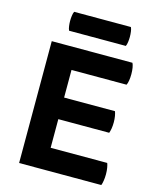

<svg xmlns="http://www.w3.org/2000/svg" viewBox="-131 -992 882 1082"><g transform="rotate(15 310.0 -451.5)"><path d="M85.9 -710.9Q85.9 -688.5 85.9 -622.1Q85.9 -466.8 85.9 0Q206.1 0 565.4 0Q569.3 -8.8 572.3 -27.3Q575.2 -44.9 575.2 -65.4Q575.2 -85 572.3 -102.5Q569.3 -120.1 565.4 -128.9Q455.1 -128.9 235.4 -128.9Q235.4 -170.9 235.4 -295.9Q309.6 -295.9 532.2 -295.9Q536.1 -305.7 539.1 -322.3Q542 -339.8 542 -359.4Q542 -378.9 539.1 -395.5Q536.1 -412.1 532.2 -421.9Q432.6 -421.9 235.4 -421.9Q235.4 -461.9 235.4 -583Q315.4 -583 556.6 -583Q561.5 -591.8 564.5 -609.4Q567.4 -627 567.4 -647.5Q567.4 -667 564.5 -684.6Q561.5 -702.1 556.6 -710.9Q400.4 -710.9 85.9 -710.9ZM165 -903.3Q160.2 -893.6 158.2 -877.9Q156.2 -863.3 156.2 -847.7Q156.2 -833 158.2 -818.4Q160.2 -802.7 165 -793Q275.4 -793 496.1 -793Q501 -802.7 502.9 -818.4Q504.9 -833 504.9 -847.7Q504.9 -863.3 502.9 -877.9Q501 -893.6 496.1 -903.3Q385.7 -903.3 165 -903.3Z"/></g></svg>

Font: cl
Style: Bold
Weight: 400
Designer: Mitja Miklavcic
Version: Version 7.504; 2011; Build 1021